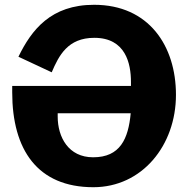

<svg xmlns="http://www.w3.org/2000/svg" viewBox="-20 -772 786 802"><path d="M527 -430V-413H31V-386C31 -146 137 10 370 10C573 10 715 -164 715 -376C715 -580 602 -752 373 -752C193 -752 112 -648 57 -535L196 -470C226 -540 263 -614 374 -614C505 -614 527 -506 527 -430ZM526 -299C516 -192 482 -115 369 -115C266 -115 221 -199 221 -285V-299Z"/></svg>

Font: Cheyenne Sans
Style: Bold
Weight: 700
Designer: The Public Sans project authors (U.S. Web Design System), Libre Franklin designed by Pablo Impallari and Rodrigo Fuenzal
Foundry: The Cheyenne Sans Project Authors
Version: Version 2.007